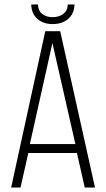

<svg xmlns="http://www.w3.org/2000/svg" viewBox="-20 -841 476 861"><path d="M314 -821Q313 -780 286 -756.5Q259 -733 216 -733Q174 -733 147.5 -756.5Q121 -780 120 -821H150Q151 -793 169.5 -778.5Q188 -764 216 -764Q244 -764 263.5 -778.5Q283 -793 284 -821ZM107 -155 72 0H30L183 -701H250L406 0H360L325 -155ZM114 -195H318L215 -648Z"/></svg>

Font: Bebas Neue Book
Style: Regular
Weight: 300
Designer: Ryoichi Tsunekawa
Foundry: Ryoichi Tsunekawa
Version: Version 1.003;PS 001.003;hotconv 1.0.88;makeotf.lib2.5.64775